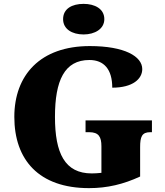

<svg xmlns="http://www.w3.org/2000/svg" viewBox="-20 -962 850 992"><path d="M412 -784C469 -784 519 -812 519 -863C519 -917 469 -942 412 -942C352 -942 306 -917 306 -863C306 -812 352 -784 412 -784ZM440 10C534 10 618 -10 704 -50V-202C704 -255 713 -279 756 -279H765V-340H422V-279H441C490 -279 504 -255 504 -206V-69C485 -67 469 -66 454 -66C315 -66 264 -170 264 -358C264 -546 313 -652 442 -652C517 -652 560 -604 560 -509C667 -509 715 -555 715 -605C715 -671 623 -724 444 -724C188 -724 54 -574 54 -358C54 -137 180 10 440 10Z"/></svg>

Font: UArctic Serif Black
Style: Regular
Weight: 900
Designer: Customization by Puisto advertising & original work Monotype Design Team
Foundry: Monotype Imaging Inc.
Version: Version 2.004